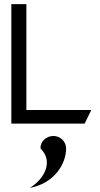

<svg xmlns="http://www.w3.org/2000/svg" viewBox="-20 -600 487 932"><path d="M301 121C301 87 273 60 239 60C205 60 174 87 177 121C239 182 199 266 125 312C248 289 301 191 301 121ZM108 -66V-580H35V0H391L423 -66Z"/></svg>

Font: Charger
Style: Regular
Weight: 400
Designer: Jasper
Foundry: Cannot Into Space Fonts
Version: Version 0.98